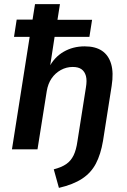

<svg xmlns="http://www.w3.org/2000/svg" viewBox="-20 -725 616 932"><path d="M266 187 241 97Q279 87 301.5 71.5Q324 56 337 29.5Q350 3 356 -40L397 -300Q403 -335 397 -356.5Q391 -378 375.5 -389Q360 -400 333 -400Q302 -400 275 -385Q248 -370 230.5 -344.5Q213 -319 207 -283L162 0H38L124 -546H48L61 -630H138L150 -705H271L259 -629H427L414 -546H245L222 -396H217Q243 -447 288.5 -473.5Q334 -500 391 -500Q443 -500 475 -478.5Q507 -457 519.5 -414.5Q532 -372 522 -308L480 -41Q469 24 445.5 69Q422 114 378.5 142.5Q335 171 266 187Z"/></svg>

Font: Nunito Sans 10pt SemiCondensed
Style: Bold Italic
Weight: 700
Width: 4
Italic angle: -9°
Designer: Vernon Adams
Foundry: Vernon Adams
Version: Version 3.101;gftools[0.9.27]